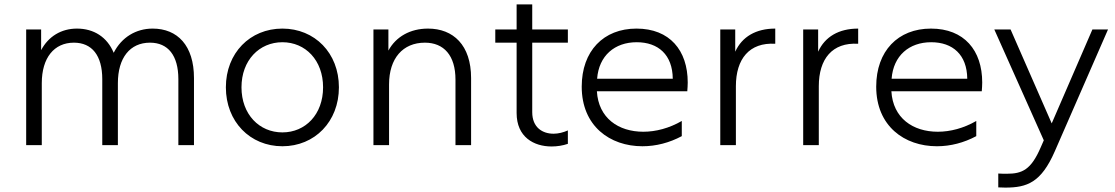

<svg xmlns="http://www.w3.org/2000/svg" viewBox="-20 -660 5068 873"><path d="M674 -530C599 -530 533 -491 497 -420C467 -492 406 -530 330 -530C258 -530 200 -494 167 -432V-526H99V0H170V-282C170 -397 226 -466 316 -466C398 -466 445 -408 445 -300V0H516V-282C516 -397 571 -466 662 -466C744 -466 791 -408 791 -300V0H862V-305C862 -453 787 -530 674 -530Z M1264 5C1411 5 1521 -107 1521 -263C1521 -419 1411 -530 1264 -530C1117 -530 1007 -419 1007 -263C1007 -107 1117 5 1264 5ZM1264 -58C1159 -58 1078 -140 1078 -263C1078 -386 1159 -468 1264 -468C1369 -468 1449 -386 1449 -263C1449 -140 1369 -58 1264 -58Z M1926 -530C1845 -530 1780 -493 1746 -430V-526H1678V0H1749V-276C1749 -395 1812 -466 1912 -466C1998 -466 2051 -408 2051 -298V0H2122V-305C2122 -455 2041 -530 1926 -530Z M2562 -6V-67C2542 -58 2519 -52 2497 -52C2447 -52 2400 -80 2400 -150V-466H2562V-526H2400V-640H2329V-526H2232V-466H2329V-146C2329 -37 2407 6 2488 6C2513 6 2539 2 2562 -6Z M2901 5C2963 5 3024 -11 3080 -41V-110C3023 -77 2962 -61 2905 -61C2792 -61 2701 -123 2694 -245H3105C3106 -259 3107 -272 3107 -285C3107 -431 3025 -530 2874 -530C2724 -530 2625 -428 2625 -266C2625 -87 2753 5 2901 5ZM3039 -302H2695C2703 -407 2775 -468 2875 -468C2973 -468 3038 -411 3039 -302Z M3255 0H3326V-268C3326 -392 3387 -468 3505 -461V-530C3417 -530 3354 -493 3323 -425V-526H3255Z M3632 0H3703V-268C3703 -392 3764 -468 3882 -461V-530C3794 -530 3731 -493 3700 -425V-526H3632Z M4240 5C4302 5 4363 -11 4419 -41V-110C4362 -77 4301 -61 4244 -61C4131 -61 4040 -123 4033 -245H4444C4445 -259 4446 -272 4446 -285C4446 -431 4364 -530 4213 -530C4063 -530 3964 -428 3964 -266C3964 -87 4092 5 4240 5ZM4378 -302H4034C4042 -407 4114 -468 4214 -468C4312 -468 4377 -411 4378 -302Z M4519 129V192C4530 192 4541 193 4551 193C4650 193 4714 170 4776 28L5018 -526H4947L4762 -99L4575 -526H4501L4726 -22L4712 10C4668 112 4628 130 4558 130C4546 130 4533 130 4519 129Z"/></svg>

Font: Chess Sans
Style: Regular
Weight: 400
Designer: Wolf Bōese
Foundry: Wolf Bōese
Version: Version 7.223;Glyphs 3.3 (3306)